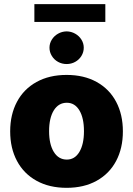

<svg xmlns="http://www.w3.org/2000/svg" viewBox="-20 -900 645 930"><path d="M29.3 -263.7Q29.3 -345.2 62.3 -407Q95.2 -468.8 157 -502.9Q218.8 -537.1 302.7 -537.1Q386.7 -537.1 448.2 -502.9Q509.8 -468.8 542.5 -407Q575.2 -345.2 575.2 -263.7Q575.2 -182.1 542.5 -120.4Q509.8 -58.6 448.2 -24.4Q386.7 9.8 302.7 9.8Q218.8 9.8 157 -24.4Q95.2 -58.6 62.3 -120.4Q29.3 -182.1 29.3 -263.7ZM386.7 -264.6Q386.7 -328.6 364.5 -365.5Q342.3 -402.3 303.7 -402.3Q263.7 -402.3 240.7 -365.5Q217.8 -328.6 217.8 -264.6Q217.8 -201.2 240.7 -164.1Q263.7 -127 303.7 -127Q342.3 -127 364.5 -164.1Q386.7 -201.2 386.7 -264.6ZM219.7 -668.9Q219.7 -689.9 231 -708Q242.2 -726.1 261.2 -736.8Q280.3 -747.6 302.7 -748Q325.2 -747.6 344.2 -736.8Q363.3 -726.1 374.5 -708Q385.7 -689.9 385.7 -668.9Q385.7 -647.5 374.5 -629.2Q363.3 -610.8 344.2 -600.3Q325.2 -589.8 302.7 -589.8Q280.3 -589.8 261.2 -600.3Q242.2 -610.8 231 -629.2Q219.7 -647.5 219.7 -668.9ZM490.2 -793.9H146.5V-879.9H490.2Z"/></svg>

Font: Pretendard Std Black
Style: Regular
Weight: 900
Designer: Base glyphs from Inter by Rasmus Andersson; Hangeul glyphs from Noto Sans CJK(Source Han Sans) by Jang Soo-young and Kan
Foundry: Kil Hyung-jin
Version: Version 1.309